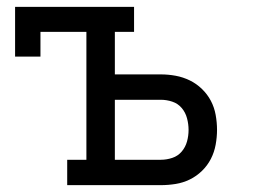

<svg xmlns="http://www.w3.org/2000/svg" viewBox="-20 -540 740 560"><path d="M176 0V-74H232V-447H98V-375H24V-520H371V-447H315V-323H449Q471 -323 492.5 -319Q514 -315 533.5 -305.5Q553 -296 569 -280.5Q585 -265 595 -246Q605 -227 609 -205Q613 -183 613 -161Q613 -140 609 -118Q605 -96 595 -76.5Q585 -57 569 -41.5Q553 -26 533.5 -16.5Q514 -7 492.5 -3.5Q471 0 449 0ZM315 -74H449Q466 -74 482.5 -79.5Q499 -85 510 -98Q521 -111 525.5 -127.5Q530 -144 530 -161Q530 -178 525.5 -195Q521 -212 510 -225Q499 -238 482.5 -243.5Q466 -249 449 -249H315Z"/></svg>

Font: Iosevka Etoile
Style: Regular
Weight: 400
Designer: Belleve Invis
Foundry: Belleve Invis
Version: Version 33.2.4